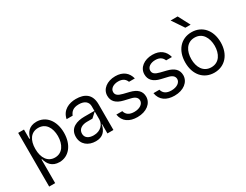

<svg xmlns="http://www.w3.org/2000/svg" viewBox="-92 -1459 2977 2323"><g transform="rotate(-30 1397.0 -298.0)"><path d="M158.4 204.5V-126.4H165.5C183.6 -54 229.8 11.4 333.1 11.4C460.6 11.4 555.8 -98 556.1 -271.3C555.8 -443.2 460.6 -552.6 331.7 -552.6C226.9 -552.6 183.6 -487.2 165.5 -416.2H155.5V-545.5H74.6V204.5ZM157 -272.7C156.6 -394.9 210.6 -477.3 313.2 -477.3C419.4 -477.3 471.9 -387.8 472.3 -272.7C471.9 -156.2 418 -63.9 313.2 -63.9C212 -63.9 156.6 -149.1 157 -272.7Z M840.2 12.8C935 12.8 984.7 -38.4 1002.1 -130.7H1006.4V0H1090.2V-359.4C1090.2 -500.7 1003.9 -552.6 882.1 -552.6C788 -552.6 687.9 -512.4 664.8 -396.3H749.3C767 -438.9 796.5 -478.7 882.1 -478.7C964.8 -478.7 1006.4 -437.5 1006.4 -380.7V-315.3H865.8C763.5 -315.3 653.8 -279.8 654.1 -154.8C653.8 -48.3 736.2 12.8 840.2 12.8ZM853 -62.5C785.9 -62.5 737.6 -92.3 737.9 -150.6C737.6 -214.5 795.1 -245.7 861.5 -245.7H938.9L1006.4 -307.5V-197.4C1006.4 -129.3 952.1 -62.5 853 -62.5Z M1422.6 11.4C1549 11.4 1635.3 -57.9 1635.7 -152C1635.3 -228 1587.7 -275.9 1490.8 -299.7L1409.8 -319.6C1344.8 -335.6 1315.7 -357.2 1316.1 -399.1C1315.7 -446 1365.4 -480.1 1432.5 -480.1C1503.2 -480.1 1531.6 -444.6 1544.7 -410.5H1626.4C1604.8 -497.2 1541.5 -552.6 1432.5 -552.6C1317.1 -552.6 1231.9 -487.2 1232.2 -394.9C1231.9 -319.6 1276.6 -269.2 1377.1 -245.7L1468 -224.4C1522.7 -211.6 1548.7 -185.4 1549 -147.7C1548.7 -100.9 1498.9 -62.5 1421.2 -62.5C1353.3 -62.5 1311.1 -88.8 1296.9 -143.5H1213.8C1230.8 -38.7 1310.7 11.4 1422.6 11.4Z M1941.1 11.4C2067.5 11.4 2153.8 -57.9 2154.1 -152C2153.8 -228 2106.2 -275.9 2009.2 -299.7L1928.3 -319.6C1863.3 -335.6 1834.2 -357.2 1834.5 -399.1C1834.2 -446 1883.9 -480.1 1951 -480.1C2021.7 -480.1 2050.1 -444.6 2063.2 -410.5H2144.9C2123.2 -497.2 2060 -552.6 1951 -552.6C1835.6 -552.6 1750.4 -487.2 1750.7 -394.9C1750.4 -319.6 1795.1 -269.2 1895.6 -245.7L1986.5 -224.4C2041.2 -211.6 2067.1 -185.4 2067.5 -147.7C2067.1 -100.9 2017.4 -62.5 1939.6 -62.5C1871.8 -62.5 1829.5 -88.8 1815.3 -143.5H1732.2C1749.3 -38.7 1829.2 11.4 1941.1 11.4Z M2536.2 -636.4 2449.6 -801.1H2351.6L2462.4 -636.4ZM2497.9 11.4C2645.2 11.4 2744.7 -100.9 2745 -269.9C2744.7 -440.3 2645.2 -552.6 2497.9 -552.6C2349.8 -552.6 2250.4 -440.3 2250.7 -269.9C2250.4 -100.9 2349.8 11.4 2497.9 11.4ZM2497.9 -63.9C2385.3 -63.9 2334.2 -160.5 2334.5 -269.9C2334.2 -379.3 2385.3 -477.3 2497.9 -477.3C2609.7 -477.3 2660.9 -379.3 2661.2 -269.9C2660.9 -160.5 2609.7 -63.9 2497.9 -63.9Z"/></g></svg>

Font: Riot Sans 2.0
Style: Regular
Weight: 400
Designer: Rasmus Andersson
Foundry: rsms
Version: Version 3.006;hotconv 1.0.109;makeotfexe 2.5.65596